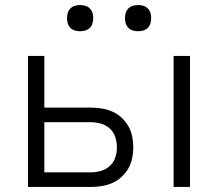

<svg xmlns="http://www.w3.org/2000/svg" viewBox="-20 -742 865 762"><path d="M669 0V-520H734V0ZM91 0V-520H156V-315H339Q361 -315 383 -311.5Q405 -308 425 -299.5Q445 -291 461.5 -276Q478 -261 489 -242Q500 -223 504.5 -201Q509 -179 509 -157Q509 -136 504.5 -114Q500 -92 489 -73Q478 -54 461.5 -39Q445 -24 425 -15.5Q405 -7 383 -3.5Q361 0 339 0ZM339 -58Q360 -58 380 -63.5Q400 -69 415.5 -83Q431 -97 437.5 -117Q444 -137 444 -157Q444 -178 437.5 -198Q431 -218 415.5 -232Q400 -246 380 -251.5Q360 -257 339 -257H156V-58ZM528 -618Q517 -618 507 -621Q497 -624 489.5 -631.5Q482 -639 479 -649Q476 -659 476 -670Q476 -681 479 -691Q482 -701 489.5 -708.5Q497 -716 507 -719Q517 -722 528 -722Q539 -722 549 -719Q559 -716 566.5 -708.5Q574 -701 577 -691Q580 -681 580 -670Q580 -659 577 -649Q574 -639 566.5 -631.5Q559 -624 549 -621Q539 -618 528 -618ZM298 -618Q287 -618 277 -621Q267 -624 259.5 -631.5Q252 -639 249 -649Q246 -659 246 -670Q246 -681 249 -691Q252 -701 259.5 -708.5Q267 -716 277 -719Q287 -722 298 -722Q309 -722 319 -719Q329 -716 336.5 -708.5Q344 -701 347 -691Q350 -681 350 -670Q350 -659 347 -649Q344 -639 336.5 -631.5Q329 -624 319 -621Q309 -618 298 -618Z"/></svg>

Font: Iosevka Aile Custom Light
Style: Regular
Weight: 300
Designer: Belleve Invis
Foundry: Belleve Invis
Version: Version 17.0.2; ttfautohint (v1.8.3)